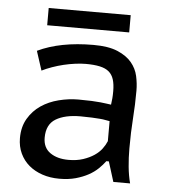

<svg xmlns="http://www.w3.org/2000/svg" viewBox="-50 -712 682 765"><g transform="rotate(5 291.0 -329.0)"><path d="M82 -492Q172 -535 305 -535Q365 -535 401.5 -519.5Q438 -504 458 -480Q478 -456 484.5 -426.5Q491 -397 491 -368Q491 -313 487 -257.5Q483 -202 483 -137Q483 -99 486.5 -63.5Q490 -28 498 2H431L406 -78H396Q385 -63 369 -47.5Q353 -32 331 -20Q309 -8 280.5 0Q252 8 215 8Q178 8 147 -2.5Q116 -13 93.5 -32Q71 -51 58 -78.5Q45 -106 45 -140Q45 -185 64.5 -218Q84 -251 115 -272Q146 -293 185.5 -303Q225 -313 264 -313Q295 -313 316.5 -312Q338 -311 352.5 -309.5Q367 -308 377 -306.5Q387 -305 395 -304Q397 -319 398 -330Q399 -341 399 -358Q399 -386 393 -405Q387 -424 373.5 -435.5Q360 -447 337 -452Q314 -457 281 -457Q262 -457 239 -454Q216 -451 193 -445.5Q170 -440 147.5 -432Q125 -424 107 -415ZM395 -238Q387 -239 378 -241Q369 -243 355.5 -244Q342 -245 323.5 -246Q305 -247 278 -247Q216 -247 179.5 -225Q143 -203 143 -150Q143 -110 171.5 -90Q200 -70 245 -70Q278 -70 303.5 -78.5Q329 -87 347.5 -99.5Q366 -112 377.5 -127.5Q389 -143 395 -158ZM114 -666H442V-597H114Z"/></g></svg>

Font: PT Sans Caption
Style: Regular
Weight: 400
Designer: A.Korolkova, O.Umpeleva, V.Yefimov
Foundry: ParaType Ltd
Version: Version 2.004W OFL